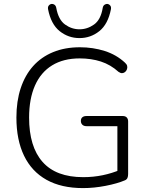

<svg xmlns="http://www.w3.org/2000/svg" viewBox="-20 -955 762 983"><path d="M405 8Q294 8 218 -34.5Q142 -77 103 -158Q64 -239 64 -353Q64 -437 86 -503.5Q108 -570 149.5 -616.5Q191 -663 251.5 -688Q312 -713 389 -713Q456 -713 516 -694Q576 -675 620 -634Q629 -626 631 -617.5Q633 -609 630 -600.5Q627 -592 620.5 -586.5Q614 -581 605.5 -580.5Q597 -580 587 -587Q546 -624 496.5 -640Q447 -656 388 -656Q305 -656 247 -620.5Q189 -585 159 -517Q129 -449 129 -353Q129 -204 198 -126Q267 -48 406 -48Q458 -48 506 -58Q554 -68 596 -86L581 -44V-309H423Q409 -309 401.5 -316.5Q394 -324 394 -336Q394 -348 401.5 -354.5Q409 -361 423 -361H608Q622 -361 629 -353.5Q636 -346 636 -333V-64Q636 -52 632.5 -44Q629 -36 620 -32Q580 -15 520.5 -3.5Q461 8 405 8ZM387 -760Q330 -760 285.5 -795.5Q241 -831 226 -908Q224 -920 230 -927Q236 -934 245 -935Q251 -935 256 -932.5Q261 -930 264 -925.5Q267 -921 268 -915Q279 -854 313 -829.5Q347 -805 387 -805Q427 -805 461.5 -829.5Q496 -854 506 -915Q507 -921 510 -925.5Q513 -930 518.5 -932.5Q524 -935 529 -935Q538 -934 544 -927Q550 -920 548 -908Q533 -831 488.5 -795.5Q444 -760 387 -760Z"/></svg>

Font: Nunito ExtraLight Light
Style: Regular
Weight: 300
Version: Version 3.602